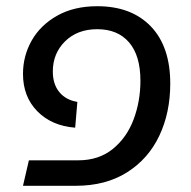

<svg xmlns="http://www.w3.org/2000/svg" viewBox="-20 -598 616 618"><path d="M73 -82H232Q298 -82 343 -118.5Q388 -155 410 -213.5Q432 -272 432 -338Q432 -419 395.5 -461.5Q359 -504 293 -504Q229 -504 189.5 -465Q150 -426 150 -368Q150 -327 171 -301.5Q192 -276 229 -270L222 -187Q146 -193 100 -240Q54 -287 54 -360Q54 -418 82 -467.5Q110 -517 164 -547.5Q218 -578 293 -578Q403 -578 465.5 -513Q528 -448 528 -329Q528 -235 492.5 -160.5Q457 -86 388.5 -43Q320 0 224 0H54Z"/></svg>

Font: FiraGO
Style: Italic
Weight: 400
Italic angle: -8°
Designer: bBox Type GmbH
Foundry: bBox Type GmbH
Version: Version 1.001